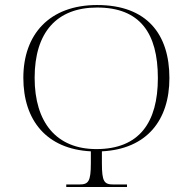

<svg xmlns="http://www.w3.org/2000/svg" viewBox="-20 -745 767 765"><path d="M244 0H486V-10H432C395 -10 386 -21 386 -95V-142C564 -151 655 -265 655 -434C655 -608 566 -725 367 -725C177 -725 73 -608 73 -435C73 -265 166 -151 342 -142V-95C342 -21 332 -10 296 -10H244ZM364 -151C205 -151 118 -257 118 -435C118 -616 206 -715 367 -715C537 -715 609 -614 609 -434C609 -257 535 -151 364 -151Z"/></svg>

Font: Noto Serif Display ExtraLight
Style: Regular
Weight: 200
Designer: Monotype Design Team
Foundry: Monotype Imaging Inc.
Version: Version 2.009